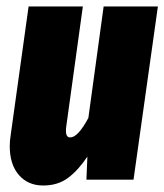

<svg xmlns="http://www.w3.org/2000/svg" viewBox="-20 -553 506 591"><path d="M10 -103Q10 -120 13 -138L68 -533H235L184 -164Q183 -159 183 -150Q183 -130 196 -130Q220 -130 252 -190L299 -533H466L391 0H246L249 -71Q221 -29 189.5 -5.5Q158 18 113 18Q66 18 38 -14.5Q10 -47 10 -103Z"/></svg>

Font: Fira Sans Extra Condensed ExtraBold
Style: Italic
Weight: 800
Width: 3
Italic angle: -8°
Designer: Carrois Corporate & Edenspiekermann AG
Foundry: Carrois Corporate GbR & Edenspiekermann AG
Version: Version 4.203